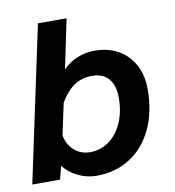

<svg xmlns="http://www.w3.org/2000/svg" viewBox="-85 -812 819 898"><g transform="rotate(-10 324.0 -363.0)"><path d="M607 -345Q607 -238 568.5 -157Q530 -76 461 -32Q392 12 303 12Q256 12 214 -8.5Q172 -29 146 -63L130 0H-2L155 -738H291L242 -503Q271 -534 310.5 -550Q350 -566 393 -566Q456 -566 504.5 -539Q553 -512 580 -462Q607 -412 607 -345ZM292 -102Q340 -102 380 -130Q420 -158 443.5 -210Q467 -262 467 -331Q467 -388 440 -420Q413 -452 361 -452Q310 -452 273.5 -426Q237 -400 209 -351L177 -201Q186 -156 217 -129Q248 -102 292 -102Z"/></g></svg>

Font: Azeret Mono SemiBold
Style: Italic
Weight: 600
Italic angle: -12°
Designer: Martin Vácha
Foundry: Displaay
Version: Version 1.000; Glyphs 3.0.3, build 3074